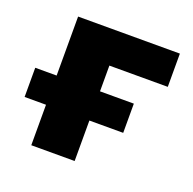

<svg xmlns="http://www.w3.org/2000/svg" viewBox="-88 -535 628 624"><g transform="rotate(20 226.0 -222.5)"><path d="M81 0V-140H7V-241H81V-445H433V-330H231V-241H348V-140H231V0Z"/></g></svg>

Font: Nunito Sans 12pt ExtraLight
Style: Weight 830 Width 84 Optical size 12.0 YTLC 445
Weight: 830
Width: 4
Designer: Vernon Adams
Foundry: Vernon Adams
Version: Version 3.101;gftools[0.9.27]